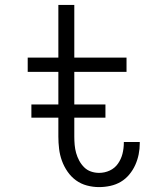

<svg xmlns="http://www.w3.org/2000/svg" viewBox="-20 -755 640 783"><path d="M384 8Q359 8 334.5 1.5Q310 -5 290 -19.5Q270 -34 255.5 -55Q241 -76 232.5 -99.5Q224 -123 221 -148Q218 -173 218 -198V-462H93V-520H218V-735H283V-520H496V-462H283V-198Q283 -181 284.5 -164Q286 -147 290.5 -131Q295 -115 303 -100Q311 -85 323 -73Q335 -61 351 -55.5Q367 -50 384 -50Q407 -50 427.5 -59.5Q448 -69 461 -87.5Q474 -106 479.5 -128Q485 -150 485 -173V-176H550V-171Q550 -148 545.5 -125.5Q541 -103 531.5 -82Q522 -61 507 -43Q492 -25 472.5 -13.5Q453 -2 430 3Q407 8 384 8ZM410 -275H108V-329H410Z"/></svg>

Font: Iosevka Light Extended
Style: Regular
Weight: 300
Width: 7
Monospace: yes
Designer: Belleve Invis
Foundry: Belleve Invis
Version: Version 32.5.0; ttfautohint (v1.8.4)